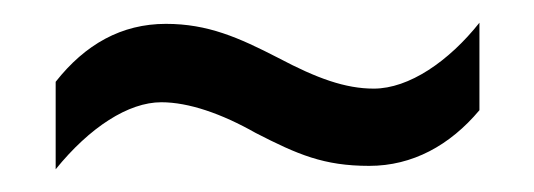

<svg xmlns="http://www.w3.org/2000/svg" viewBox="-20 -437 470 169"><path d="M205 -320C242 -301 265 -291 305 -291C343 -291 376 -309 402 -340V-417C375 -383 340 -359 309 -359C284 -359 259 -368 225 -386C190 -404 163 -416 126 -416C87 -416 55 -398 29 -365V-288C59 -325 93 -347 122 -347C146 -347 175 -337 205 -320Z"/></svg>

Font: Noto Sans Lao Looped ExtraCondensed
Style: Regular
Weight: 400
Width: 2
Designer: Mark Frömberg, Ben Mitchell
Foundry: The Fontpad Ltd
Version: Version 1.003